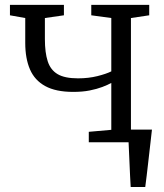

<svg xmlns="http://www.w3.org/2000/svg" viewBox="-20 -572 661 772"><path d="M505.5 180Q504 157.5 503 134.8Q502 112 501 89.5Q500 67 499 44.5Q498 22 497 0L448 -51H591Q588.5 -28 585.8 -5Q583 18 580.5 41.2Q578 64.5 575.2 87.8Q572.5 111 569.8 134Q567 157 564 180ZM337 0V-42L427.5 -50V-238.5Q413 -230.5 391.2 -222.2Q369.5 -214 340.5 -208.2Q311.5 -202.5 274.5 -202.5Q204.5 -202.5 162 -225.8Q119.5 -249 100.5 -293Q81.5 -337 81.5 -399.5V-499.5L20 -510.5V-552.5H237V-510.5L160.5 -499.5V-414.5Q160.5 -360.5 171.8 -325.8Q183 -291 211.5 -274Q240 -257 293.5 -257Q336 -257 371.8 -266Q407.5 -275 427.5 -285V-499.5L347 -510.5V-552.5H580V-510.5L506.5 -499.5V-50L582 -42V0Z"/></svg>

Font: Merriweather 24pt Light
Style: Regular
Weight: 300
Designer: Eben Sorkin
Foundry: Eben Sorkin
Version: Version 2.100